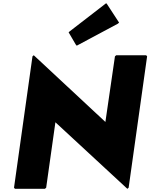

<svg xmlns="http://www.w3.org/2000/svg" viewBox="-20 -1179 944 1206"><path d="M419 -983 411 -976 456 -899 462 -892 720 -1030 728 -1037 653 -1152 647 -1159ZM68 0 74 7H262L270 0L328 -411L780 7L788 0L904 -825L898 -832H710L702 -825L642 -413L192 -832L184 -825Z"/></svg>

Font: Hussar Woodtype
Style: BlkObl
Weight: 900
Foundry: Cannot Into Space Fonts
Version: Version 1.07